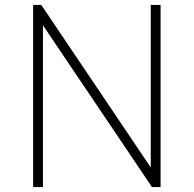

<svg xmlns="http://www.w3.org/2000/svg" viewBox="-20 -762 789 782"><path d="M634 -742V0H599L155 -659V0H115V-742H148L594 -80V-742Z"/></svg>

Font: Morrison Thin
Style: Regular
Weight: 100
Designer: Pablo Impallari, Rodrigo Fuenzalida (Modified by Dan O. Williams)
Version: Version 0.03;June 6, 2019;FontCreator 11.5.0.2425 64-bit; tt